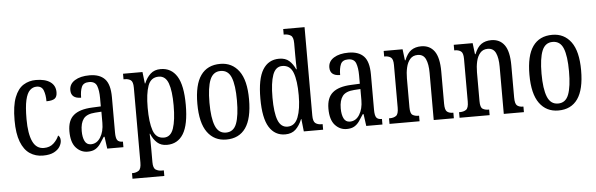

<svg xmlns="http://www.w3.org/2000/svg" viewBox="-57 -965 4363 1406"><g transform="rotate(-5 2124.5 -262.0)"><path d="M227 10Q173 10 131 -18Q89 -46 65.5 -107Q42 -168 42 -265Q42 -372 66 -433.5Q90 -495 131 -520.5Q172 -546 223 -546Q291 -546 328.5 -519.5Q366 -493 366 -444Q366 -410 347.5 -397Q329 -384 287 -384Q287 -431 274.5 -464Q262 -497 224 -497Q196 -497 174.5 -476.5Q153 -456 141.5 -406Q130 -356 130 -266Q130 -159 156.5 -102Q183 -45 239 -45Q282 -45 309.5 -70Q337 -95 350 -127Q358 -121 362 -112Q366 -103 366 -89Q366 -68 352.5 -45Q339 -22 308.5 -6Q278 10 227 10Z M556 10Q506 10 470.5 -29Q435 -68 435 -150Q435 -230 479.5 -267.5Q524 -305 615 -309L680 -312V-373Q680 -429 667 -463Q654 -497 610 -497Q568 -497 555 -467Q542 -437 542 -388Q468 -388 468 -450Q468 -495 509 -520.5Q550 -546 617 -546Q691 -546 729 -506.5Q767 -467 767 -372V-113Q767 -71 778 -56Q789 -41 816 -41H819V0H700L688 -88H682Q665 -60 649 -37.5Q633 -15 611.5 -2.5Q590 10 556 10ZM584 -42Q628 -42 654.5 -84.5Q681 -127 681 -191V-273L635 -270Q573 -266 549 -234.5Q525 -203 525 -144Q525 -98 539 -70Q553 -42 584 -42Z M865 236V195H871Q895 195 914 182.5Q933 170 933 123V-427Q933 -471 916 -483Q899 -495 873 -495H863V-536H1006L1016 -451H1019Q1036 -493 1065 -519.5Q1094 -546 1140 -546Q1218 -546 1259.5 -479.5Q1301 -413 1301 -269Q1301 -124 1259.5 -56.5Q1218 11 1138 11Q1095 11 1067 -14Q1039 -39 1022 -81H1019Q1020 -59 1020.5 -30.5Q1021 -2 1021 33V128Q1021 172 1040 183.5Q1059 195 1082 195H1099V236ZM1121 -44Q1171 -44 1191.5 -104Q1212 -164 1212 -273Q1212 -380 1191.5 -436Q1171 -492 1121 -492Q1063 -492 1042 -433.5Q1021 -375 1021 -272Q1021 -164 1042 -104Q1063 -44 1121 -44Z M1575 10Q1487 10 1436.5 -59Q1386 -128 1386 -269Q1386 -409 1434.5 -477.5Q1483 -546 1578 -546Q1665 -546 1715.5 -477.5Q1766 -409 1766 -269Q1766 -128 1717.5 -59Q1669 10 1575 10ZM1577 -41Q1633 -41 1655 -99Q1677 -157 1677 -269Q1677 -381 1654.5 -437.5Q1632 -494 1576 -494Q1521 -494 1498 -437.5Q1475 -381 1475 -269Q1475 -157 1498.5 -99Q1522 -41 1577 -41Z M2008 10Q1932 10 1890.5 -56.5Q1849 -123 1849 -267Q1849 -412 1890.5 -479Q1932 -546 2011 -546Q2057 -546 2084.5 -521.5Q2112 -497 2129 -458H2133Q2132 -481 2131.5 -508Q2131 -535 2131 -563V-650Q2131 -695 2111.5 -707Q2092 -719 2066 -719H2060V-760H2217V-111Q2217 -67 2234 -54Q2251 -41 2279 -41H2287V0H2145L2135 -92H2133Q2114 -45 2085 -17.5Q2056 10 2008 10ZM2030 -45Q2084 -45 2107.5 -105.5Q2131 -166 2131 -267Q2131 -375 2109 -433Q2087 -491 2029 -491Q1980 -491 1959 -433Q1938 -375 1938 -266Q1938 -155 1959.5 -100Q1981 -45 2030 -45Z M2460 10Q2410 10 2374.5 -29Q2339 -68 2339 -150Q2339 -230 2383.5 -267.5Q2428 -305 2519 -309L2584 -312V-373Q2584 -429 2571 -463Q2558 -497 2514 -497Q2472 -497 2459 -467Q2446 -437 2446 -388Q2372 -388 2372 -450Q2372 -495 2413 -520.5Q2454 -546 2521 -546Q2595 -546 2633 -506.5Q2671 -467 2671 -372V-113Q2671 -71 2682 -56Q2693 -41 2720 -41H2723V0H2604L2592 -88H2586Q2569 -60 2553 -37.5Q2537 -15 2515.5 -2.5Q2494 10 2460 10ZM2488 -42Q2532 -42 2558.5 -84.5Q2585 -127 2585 -191V-273L2539 -270Q2477 -266 2453 -234.5Q2429 -203 2429 -144Q2429 -98 2443 -70Q2457 -42 2488 -42Z M2775 0V-41H2782Q2809 -41 2827 -53.5Q2845 -66 2845 -113V-427Q2845 -471 2827.5 -483Q2810 -495 2784 -495H2779V-536H2918L2928 -454H2932Q2952 -505 2982 -525.5Q3012 -546 3055 -546Q3118 -546 3152 -499Q3186 -452 3186 -349V-113Q3186 -66 3202 -53.5Q3218 -41 3244 -41H3248V0H3100V-347Q3100 -411 3083 -448Q3066 -485 3024 -485Q2989 -485 2968.5 -461.5Q2948 -438 2939.5 -400.5Q2931 -363 2931 -321V-108Q2931 -63 2948 -52Q2965 -41 2991 -41H2996V0Z M3290 0V-41H3297Q3324 -41 3342 -53.5Q3360 -66 3360 -113V-427Q3360 -471 3342.5 -483Q3325 -495 3299 -495H3294V-536H3433L3443 -454H3447Q3467 -505 3497 -525.5Q3527 -546 3570 -546Q3633 -546 3667 -499Q3701 -452 3701 -349V-113Q3701 -66 3717 -53.5Q3733 -41 3759 -41H3763V0H3615V-347Q3615 -411 3598 -448Q3581 -485 3539 -485Q3504 -485 3483.5 -461.5Q3463 -438 3454.5 -400.5Q3446 -363 3446 -321V-108Q3446 -63 3463 -52Q3480 -41 3506 -41H3511V0Z M4016 10Q3928 10 3877.5 -59Q3827 -128 3827 -269Q3827 -409 3875.5 -477.5Q3924 -546 4019 -546Q4106 -546 4156.5 -477.5Q4207 -409 4207 -269Q4207 -128 4158.5 -59Q4110 10 4016 10ZM4018 -41Q4074 -41 4096 -99Q4118 -157 4118 -269Q4118 -381 4095.5 -437.5Q4073 -494 4017 -494Q3962 -494 3939 -437.5Q3916 -381 3916 -269Q3916 -157 3939.5 -99Q3963 -41 4018 -41Z"/></g></svg>

Font: Noto Serif Bengali ExtraCondensed
Style: Regular
Weight: 400
Width: 2
Designer: Juan Bruce, Universal Thirst, Indian Type Foundry and the Monotype Design Team.
Foundry: Monotype Imaging Inc.
Version: Version 2.003; ttfautohint (v1.8.4.7-5d5b)